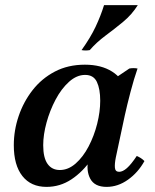

<svg xmlns="http://www.w3.org/2000/svg" viewBox="-20 -716 605 751"><path d="M397 15Q350 15 333 -17Q316 -49 326 -95L341 -164L381 -248L388 -382L486 -448Q502 -451 518 -448Q504 -408 490.5 -356.5Q477 -305 468 -264L433 -100Q428 -75 429.5 -59.5Q431 -44 446 -44Q460 -44 476.5 -58.5Q493 -73 515 -106Q524 -102 531 -97.5Q538 -93 545 -86Q520 -41 480.5 -13Q441 15 397 15ZM162 15Q101 15 67.5 -27.5Q34 -70 34 -148Q34 -206 53 -262Q72 -318 107.5 -363.5Q143 -409 194.5 -436Q246 -463 312 -463Q376 -463 418.5 -436Q461 -409 473 -363L409 -320Q409 -261 390.5 -202Q372 -143 338 -93.5Q304 -44 259.5 -14.5Q215 15 162 15ZM214 -51Q247 -51 276 -76.5Q305 -102 326.5 -143Q348 -184 360 -231.5Q372 -279 372 -322Q372 -368 359 -395.5Q346 -423 313 -423Q280 -423 250 -396Q220 -369 197.5 -326.5Q175 -284 162 -236.5Q149 -189 149 -148Q149 -99 166 -75Q183 -51 214 -51ZM519 -696Q496 -659 461.5 -630.5Q427 -602 392.5 -576.5Q358 -551 331 -520Q315 -517 299 -520Q334 -569 354 -611.5Q374 -654 387 -696Z"/></svg>

Font: Poltawski Nowy Medium
Style: Italic
Weight: 500
Italic angle: -12°
Version: Version 1.001;gftools[0.9.25]